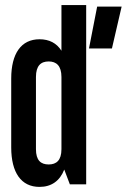

<svg xmlns="http://www.w3.org/2000/svg" viewBox="-20 -723 524 753"><path d="M318 -703H221V-524C202 -554 173 -569 135 -569C63 -569 24 -513 24 -415V-145C24 -46 63 10 135 10C182 10 215 -14 232 -58L254 0H318ZM329 -533H419L457 -697H361ZM171 -482C201 -482 221 -465 221 -421V-138C221 -94 201 -78 171 -78C140 -78 121 -94 121 -138V-421C121 -465 140 -482 171 -482Z"/></svg>

Font: Modon Arabic
Style: Bold
Weight: 700
Designer: Ahmedzaza
Foundry: Ahmedzaza
Version: Version 2.010